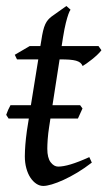

<svg xmlns="http://www.w3.org/2000/svg" viewBox="-20 -594 355 634"><path d="M283.2 -57.1Q259.3 -38.6 235.4 -24.2Q211.4 -9.8 189.9 0Q168.5 9.8 151.1 14.9Q133.8 20 123 20Q110.8 20 99.9 12.7Q88.9 5.4 80.3 -7.6Q71.8 -20.5 66.9 -38.6Q62 -56.6 62 -78.1Q62 -87.4 62.5 -96.7Q63 -106 63.7 -116Q64.5 -126 65.7 -137.2Q66.9 -148.4 68.8 -162.1L75.2 -202.6H8.3L0.5 -214.8Q2.9 -222.2 6.8 -231Q10.7 -239.7 14.6 -246.6H82L106.4 -397.9H36.1L28.8 -413.1L78.1 -441.9H113.3L116.2 -459Q119.1 -479 122.3 -492.2Q125.5 -505.4 129.6 -514.2Q133.8 -522.9 138.7 -528.6Q143.6 -534.2 149.9 -539.1L199.2 -574.2L212.9 -562Q209.5 -557.6 205.6 -546.4Q202.1 -536.6 197.5 -518.6Q192.9 -500.5 188 -470.2L183.6 -441.9H305.2L314.9 -428.2Q310.1 -421.4 301.5 -413.3Q293 -405.3 283.7 -397.9Q274.4 -390.6 265.9 -384.5Q257.3 -378.4 252.9 -376Q250 -382.8 244.9 -387Q239.7 -391.1 231 -393.6Q222.2 -396 209.2 -397Q196.3 -397.9 178.2 -397.9H176.8L153.3 -246.6H244.6L252.4 -235.8L237.3 -202.6H146.5L142.1 -173.8Q140.6 -164.6 139.4 -154.1Q138.2 -143.6 137.5 -134Q136.7 -124.5 136.5 -116.2Q136.2 -107.9 136.2 -103Q136.2 -72.8 147.2 -58.3Q158.2 -43.9 171.9 -43.9Q189 -43.9 213.6 -51.3Q238.3 -58.6 274.9 -75.2Z"/></svg>

Font: Gentium Plus Am
Style: Italic
Weight: 400
Italic angle: -8°
Designer: J. Victor Gaultney, Annie Olsen, Iska Routamaa, Becca Hirsbrunner
Foundry: SIL International
Version: Version 5.000